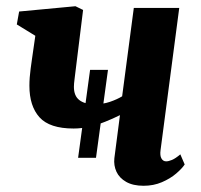

<svg xmlns="http://www.w3.org/2000/svg" viewBox="-20 -587 646 617"><path d="M231 -80 269.5 -362.5H327L288.5 -80ZM247 -555 220.5 -340.5Q220 -335 219.2 -329.5Q218.5 -324 218 -318.8Q217.5 -313.5 217.5 -308Q217.5 -279 234.8 -265.5Q252 -252 284 -252Q311 -252 333.5 -259.8Q356 -267.5 372.5 -277.5L410 -561.5H556L496 -105Q493.5 -87 498.8 -77.8Q504 -68.5 514 -68.5Q521.5 -68.5 532.5 -73Q543.5 -77.5 559.5 -91L573.5 -58.5Q565 -45.5 546 -29.2Q527 -13 500.2 -1.5Q473.5 10 441.5 10Q407.5 10 385.5 -2.5Q363.5 -15 354.2 -35.2Q345 -55.5 347.5 -78.5L365.5 -217Q342.5 -205.5 318 -195.8Q293.5 -186 268 -180Q242.5 -174 216.5 -174Q139.5 -174 107 -210Q74.5 -246 74.5 -311.5Q74.5 -324.5 75.5 -338.2Q76.5 -352 78.5 -366.5Q80.5 -381 82.5 -395.5L93.5 -472L34 -508.5L41.5 -550L222.5 -567Z"/></svg>

Font: Merriweather 20pt ExtraBold
Style: Italic
Weight: 800
Italic angle: -7.8°
Version: Version 2.101